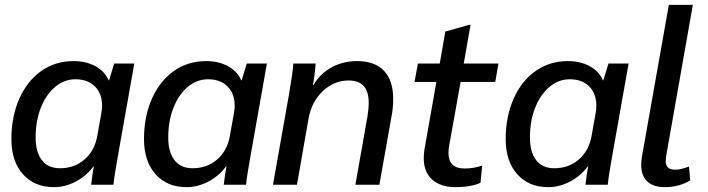

<svg xmlns="http://www.w3.org/2000/svg" viewBox="-20 -762 2920 792"><path d="M27 -188Q27 -281 59.5 -354.5Q92 -428 150 -469Q208 -510 283 -510Q335 -510 373.5 -489Q412 -468 428 -431H430L451 -500H534L468 -128Q451 -34 448 0H356Q361 -43 367 -75H365Q335 -35 291.5 -12.5Q248 10 203 10Q122 10 74.5 -43.5Q27 -97 27 -188ZM381 -200 398 -295Q401 -312 401 -326Q401 -376 371.5 -405.5Q342 -435 291 -435Q245 -435 207.5 -403.5Q170 -372 148.5 -317.5Q127 -263 127 -195Q127 -134 153 -101Q179 -68 227 -68Q287 -68 328.5 -104Q370 -140 381 -200Z M574 -188Q574 -281 606.5 -354.5Q639 -428 697 -469Q755 -510 830 -510Q882 -510 920.5 -489Q959 -468 975 -431H977L998 -500H1081L1015 -128Q998 -34 995 0H903Q908 -43 914 -75H912Q882 -35 838.5 -12.5Q795 10 750 10Q669 10 621.5 -43.5Q574 -97 574 -188ZM928 -200 945 -295Q948 -312 948 -326Q948 -376 918.5 -405.5Q889 -435 838 -435Q792 -435 754.5 -403.5Q717 -372 695.5 -317.5Q674 -263 674 -195Q674 -134 700 -101Q726 -68 774 -68Q834 -68 875.5 -104Q917 -140 928 -200Z M1172 -372Q1179 -413 1184 -447Q1189 -481 1190 -500H1282Q1279 -455 1271 -412H1274Q1300 -458 1347.5 -484Q1395 -510 1453 -510Q1526 -510 1564 -470Q1602 -430 1602 -353Q1602 -318 1595 -282L1545 0H1446L1496 -283Q1501 -316 1501 -337Q1501 -384 1480.5 -407Q1460 -430 1418 -430Q1358 -430 1311.5 -386Q1265 -342 1253 -274L1205 0H1106Z M1728 -109Q1728 -127 1731 -146L1780 -424H1690L1704 -500H1794L1817 -632L1917 -660H1921L1893 -500H2036L2023 -424H1880L1833 -162Q1830 -146 1830 -131Q1830 -67 1896 -67Q1935 -67 1969 -79L1962 -8Q1922 10 1859 10Q1798 10 1763 -21Q1728 -52 1728 -109Z M2066 -188Q2066 -281 2098.5 -354.5Q2131 -428 2189 -469Q2247 -510 2322 -510Q2374 -510 2412.5 -489Q2451 -468 2467 -431H2469L2490 -500H2573L2507 -128Q2490 -34 2487 0H2395Q2400 -43 2406 -75H2404Q2374 -35 2330.5 -12.5Q2287 10 2242 10Q2161 10 2113.5 -43.5Q2066 -97 2066 -188ZM2420 -200 2437 -295Q2440 -312 2440 -326Q2440 -376 2410.5 -405.5Q2381 -435 2330 -435Q2284 -435 2246.5 -403.5Q2209 -372 2187.5 -317.5Q2166 -263 2166 -195Q2166 -134 2192 -101Q2218 -68 2266 -68Q2326 -68 2367.5 -104Q2409 -140 2420 -200Z M2625 -82Q2625 -98 2628 -116L2739 -742H2838L2728 -119Q2726 -103 2726 -98Q2726 -79 2736 -70.5Q2746 -62 2767 -62Q2788 -62 2822 -75L2827 -18Q2807 -5 2779.5 2.5Q2752 10 2723 10Q2675 10 2650 -13.5Q2625 -37 2625 -82Z"/></svg>

Font: Sarabun Medium
Style: Italic
Weight: 500
Italic angle: -10°
Designer: Suppakit Chalermlarp | Katatrad Co.,Ltd.
Foundry: Cadson Demak Co.,Ltd.
Version: Version 1.000; ttfautohint (v1.6)